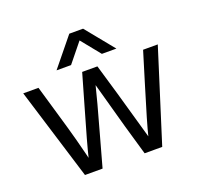

<svg xmlns="http://www.w3.org/2000/svg" viewBox="-124 -855 1040 995"><g transform="rotate(-20 396.0 -358.0)"><path d="M181 0 25 -507H109L158 -339Q184 -251 201.5 -185.5Q219 -120 224 -98L229 -77Q244 -141 302 -340L350 -507H434L483 -340L558 -76Q572 -135 635 -340L686 -507H767L607 0H510L462 -166L392 -419Q377 -355 324 -166L278 0ZM355 -716H431L558 -560H478L393 -665L308 -560H228Z"/></g></svg>

Font: Hind Regular
Style: Regular
Weight: 400
Designer: Manushi Parikh, Satya Rajpurohit
Foundry: Indian Type Foundry
Version: Version 1.201;PS 1.0;hotconv 1.0.78;makeotf.lib2.5.61930; tt